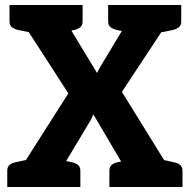

<svg xmlns="http://www.w3.org/2000/svg" viewBox="-20 -747 758 767"><path d="M15 0 253 -374 25 -727H179Q194 -727 201 -722.5Q208 -718 214 -709L368 -455Q370 -461 373.5 -467Q377 -473 380 -479L517 -707Q523 -717 531 -722Q539 -727 549 -727H696L467 -380L702 0H548Q533 0 523.5 -8Q514 -16 509 -25L353 -290Q351 -285 348.5 -280Q346 -275 344 -270L197 -25Q192 -16 183 -8Q174 0 159 0ZM148 0V-70H225V0ZM489 0V-70H565V0ZM165 -691V-727H239V-691ZM490 -671V-727H564V-671ZM116 -727 103 -617 53 -627Q37 -631 27.5 -638.5Q18 -646 18 -662V-727ZM310 -727V-662Q310 -646 301 -638.5Q292 -631 276 -627L225 -617L212 -727ZM510 -727 497 -617 447 -627Q431 -631 421.5 -638.5Q412 -646 412 -662V-727ZM704 -727V-662Q704 -646 695 -638.5Q686 -631 670 -627L619 -617L606 -727ZM9 0V-65Q9 -80 18 -88Q27 -96 43 -99L94 -110L107 0ZM203 0 216 -110 266 -99Q282 -96 291.5 -88Q301 -80 301 -65V0ZM611 0 624 -110 674 -99Q690 -96 699.5 -88Q709 -80 709 -65V0ZM417 0V-65Q417 -80 426 -88Q435 -96 451 -99L502 -110L515 0Z"/></svg>

Font: Aleo ExtraBold
Style: Regular
Weight: 800
Designer: Alessio Laiso
Foundry: Alessio Laiso
Version: Version 2.001;gftools[0.9.29]